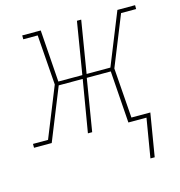

<svg xmlns="http://www.w3.org/2000/svg" viewBox="-139 -625 853 912"><g transform="rotate(-15 287.5 -169.0)"><path d="M489 192 521 0H432L414 -256H296L254 0H233L276 -256H158L55 0H-32V-19H42L141 -265L123 -511H52V-530H143L161 -274H279L321 -530H342L300 -274H417L520 -530H607V-511H533L434 -265L452 -19H545L510 192Z"/></g></svg>

Font: Iosevka Curly Slab ThExObl
Style: Regular
Weight: 100
Width: 7
Italic angle: -9°
Monospace: yes
Designer: Belleve Invis
Foundry: Belleve Invis
Version: Version 11.1.0; ttfautohint (v1.8.3)